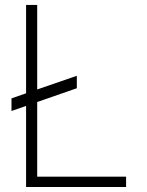

<svg xmlns="http://www.w3.org/2000/svg" viewBox="-20 -747 587 767"><path d="M286.9 -444.2V-394.5L128.6 -339.5V-41.2H483.7V0H84.2V-323.9L25.9 -303.6V-354L84.2 -374.3V-727.3H128.6V-389.6Z"/></svg>

Font: Inter UI Extra Light
Style: Regular
Weight: 200
Designer: Rasmus Andersson
Foundry: rsms
Version: 3.2;8d6f07862